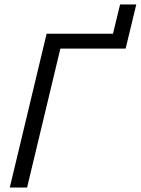

<svg xmlns="http://www.w3.org/2000/svg" viewBox="-20 -845 634 865"><path d="M24 0 190 -693H489L521 -825H594L546 -626H252L102 0Z"/></svg>

Font: Ubuntu Sans
Style: Italic
Weight: 400
Italic angle: -13.5°
Designer: Dalton Maag Ltd
Foundry: Dalton Maag Ltd
Version: Version 1.006